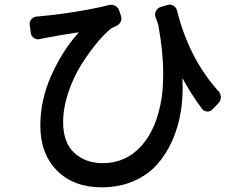

<svg xmlns="http://www.w3.org/2000/svg" viewBox="-20 -759 1040 830"><path d="M924.8 -364.3Q934.6 -353.5 934.6 -338.9Q934.6 -324.2 924.8 -313.5L898.4 -286.1Q889.6 -276.4 876 -276.9Q862.3 -277.3 853.5 -288.1Q806.6 -351.6 770.5 -418Q769.5 -418.9 769 -418.5Q768.6 -418 768.6 -418Q769.5 -397.5 769.5 -377Q769.5 -326.2 761.7 -277.3Q751 -210 724.1 -149.9Q697.3 -89.8 656.7 -45.4Q616.2 -1 555.2 24.9Q494.1 50.8 419.9 50.8Q298.8 50.8 226.6 -21.5Q154.3 -93.8 154.3 -216.8Q154.3 -327.1 202.6 -434.6Q251 -542 319.3 -617.2Q319.3 -617.2 318.8 -618.2Q318.4 -619.1 317.4 -619.1Q229.5 -605.5 173.8 -594.7Q169.9 -593.8 162.1 -592.3Q154.3 -590.8 151.4 -589.8Q137.7 -586.9 126.5 -594.7Q115.2 -602.5 113.3 -616.2L108.4 -651.4Q106.4 -665 115.7 -675.8Q125 -686.5 138.7 -687.5Q148.4 -687.5 158.2 -689.5Q220.7 -694.3 308.1 -708.5Q395.5 -722.7 451.2 -737.3Q456.1 -738.3 460.9 -738.3Q469.7 -738.3 477.5 -734.4Q490.2 -727.5 495.1 -713.9L502.9 -690.4Q507.8 -677.7 501.5 -664.6Q495.1 -651.4 481.4 -646.5Q469.7 -641.6 462.9 -637.7Q435.5 -617.2 401.9 -577.1Q368.2 -537.1 333.5 -482.9Q298.8 -428.7 275.9 -360.8Q252.9 -293 252.9 -231.4Q252.9 -142.6 301.3 -98.1Q349.6 -53.7 423.8 -53.7Q524.4 -53.7 591.3 -128.4Q658.2 -203.1 678.7 -335.9Q685.5 -383.8 685.5 -439.5Q685.5 -536.1 664.1 -652.3Q659.2 -665 652.3 -685.5Q647.5 -698.2 653.8 -710.9Q660.2 -723.6 673.8 -728.5L704.1 -737.3Q709 -739.3 713.9 -739.3Q721.7 -739.3 729.5 -734.4Q741.2 -727.5 745.1 -713.9Q796.9 -505.9 924.8 -364.3Z"/></svg>

Font: Gen Jyuu Gothic L Monospace Medium
Style: Regular
Weight: 500
Designer: [Source Han Sans]
Ryoko NISHIZUKA  (kana & ideographs); Paul D. Hunt (Latin, Greek & Cyrillic); Wenlong ZHANG  (bopomofo
Version: Version 1.002.20150607